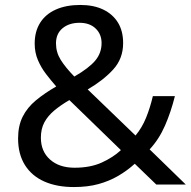

<svg xmlns="http://www.w3.org/2000/svg" viewBox="-20 -745 772 775"><path d="M304 -725Q358 -725 396.5 -706.5Q435 -688 456 -654Q477 -620 477 -571Q477 -508 436.5 -464Q396 -420 334 -384L527 -198Q553 -229 569.5 -269.5Q586 -310 597 -357H686Q670 -293 646 -238Q622 -183 584 -142L730 0H611L524 -84Q493 -56 457 -35Q421 -14 377.5 -2Q334 10 278 10Q209 10 158.5 -12.5Q108 -35 80.5 -79Q53 -123 53 -186Q53 -237 71.5 -274Q90 -311 125 -340Q160 -369 207 -396Q186 -420 166 -446Q146 -472 133 -502.5Q120 -533 120 -569Q120 -618 142 -653Q164 -688 205.5 -706.5Q247 -725 304 -725ZM260 -341Q224 -320 198.5 -298.5Q173 -277 159 -251Q145 -225 145 -189Q145 -134 182 -101Q219 -68 281 -68Q345 -68 391 -89Q437 -110 468 -139ZM301 -653Q259 -653 232.5 -631Q206 -609 206 -570Q206 -534 225 -503.5Q244 -473 280 -436Q339 -470 364.5 -500.5Q390 -531 390 -571Q390 -607 366 -630Q342 -653 301 -653Z"/></svg>

Font: eng115
Style: Regular
Weight: 400
Designer: Monotype Design Team
Foundry: Monotype Imaging Inc.
Version: Version 2.013